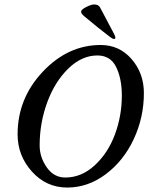

<svg xmlns="http://www.w3.org/2000/svg" viewBox="-20 -822 686 862"><path d="M474 -656Q420 -697 357 -750Q344 -762 344 -769Q344 -779 367 -790.5Q390 -802 402 -802Q422 -802 429 -789Q491 -673 493 -668Q498 -657 498 -653Q498 -647 492 -647Q486 -647 474 -656ZM158 -169Q158 -116 190 -70.5Q222 -25 273 -25Q346 -25 405.5 -80Q465 -135 496 -218.5Q527 -302 527 -393Q527 -469 501.5 -521Q476 -573 417 -573Q347 -573 286.5 -514Q226 -455 192 -362.5Q158 -270 158 -169ZM432 -620Q516 -620 571 -556.5Q626 -493 626 -404Q626 -295 580.5 -197.5Q535 -100 455 -40Q375 20 282 20Q188 20 123.5 -51.5Q59 -123 59 -219Q59 -380 172 -500Q285 -620 432 -620Z"/></svg>

Font: EB Garamond 08
Style: Italic
Weight: 400
Italic angle: -14°
Version: Version 0.016